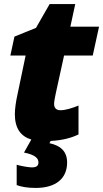

<svg xmlns="http://www.w3.org/2000/svg" viewBox="-20 -684 507 944"><path d="M156 240C254 240 310 194 310 115C310 57 274 31 223 20L229 9C287 6 331 -6 366 -23V-165C334 -152 302 -142 277 -142C259 -142 246 -151 246 -173C246 -184 250 -205 254 -224L295 -411H436L467 -553H326L350 -664H224L157 -547L51 -504L31 -411H106L65 -215C59 -188 53 -150 53 -123C53 -54 81 -14 134 2L98 66C158 78 169 97 169 115C169 133 157 139 136 139C124 139 84 133 62 126V226C86 235 116 240 156 240Z"/></svg>

Font: Noto Sans Black
Style: Italic
Weight: 900
Italic angle: -12°
Designer: Monotype Design Team
Foundry: Monotype Imaging Inc.
Version: Version 2.013